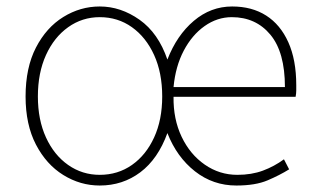

<svg xmlns="http://www.w3.org/2000/svg" viewBox="-20 -560 977 593"><path d="M288 13Q228 13 175.5 -19.5Q123 -52 91 -113.5Q59 -175 59 -262Q59 -351 91 -413Q123 -475 175.5 -507.5Q228 -540 288 -540Q353 -540 411 -499Q469 -458 497 -376Q526 -451 578.5 -495.5Q631 -540 697 -540Q758 -540 802 -512Q846 -484 870.5 -429.5Q895 -375 895 -297Q895 -289 895 -280.5Q895 -272 893 -261H516Q515 -192 541 -137.5Q567 -83 612.5 -51.5Q658 -20 713 -20Q757 -20 792 -33Q827 -46 857 -68L873 -37Q844 -19 806.5 -3Q769 13 710 13Q638 13 582 -31Q526 -75 497 -149Q468 -69 413.5 -28Q359 13 288 13ZM288 -20Q344 -20 387.5 -50.5Q431 -81 456 -135.5Q481 -190 481 -262Q481 -335 456 -390Q431 -445 387.5 -476Q344 -507 288 -507Q234 -507 190.5 -476Q147 -445 122 -390Q97 -335 97 -262Q97 -190 122 -135.5Q147 -81 190.5 -50.5Q234 -20 288 -20ZM516 -291H860Q860 -399 815 -453Q770 -507 696 -507Q651 -507 612 -479.5Q573 -452 547.5 -403.5Q522 -355 516 -291Z"/></svg>

Font: Noto Sans TC Thin Thin
Style: Regular
Weight: 250
Version: Version 2.004-H2;hotconv 1.0.118;makeotfexe 2.5.65603